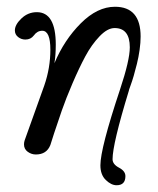

<svg xmlns="http://www.w3.org/2000/svg" viewBox="-20 -449 468 568"><path d="M361 -180Q313 -23 313 22Q313 37 332 47Q351 57 351 72Q351 99 325 99Q309 99 293 83.5Q277 68 277 40Q277 -10 335 -184Q364 -271 364 -309Q364 -366 319 -366Q298 -366 274.5 -341.5Q251 -317 232.5 -282.5Q214 -248 194.5 -202.5Q175 -157 163 -122.5Q151 -88 140 -54.5Q129 -21 129 -20Q118 8 86 8Q73 8 62 0Q51 -8 51 -22Q51 -28 53 -34L111 -196Q129 -248 129 -302Q129 -358 105 -358Q90 -358 80 -344Q71 -332 55 -332Q43 -332 33.5 -339.5Q24 -347 24 -359Q24 -376 43.5 -394.5Q63 -413 89 -413Q145 -413 145 -317Q145 -286 141 -262Q170 -331 219 -380Q268 -429 320 -429Q396 -429 396 -341Q396 -323 393 -301.5Q390 -280 385 -260Q380 -240 375.5 -224.5Q371 -209 366 -195.5Q361 -182 361 -180Z"/></svg>

Font: GFS BodoniClassic
Style: Regular
Weight: 400
Designer: George D. Matthiopoulos
Foundry: George D. Matthiopoulos
Version: Macromedia Fontographer 4.1.5 140901